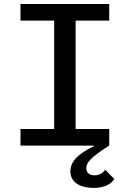

<svg xmlns="http://www.w3.org/2000/svg" viewBox="-20 -718 640 947"><path d="M81 0H441.8L443.2 3.2C368.6 38.7 327.1 76.3 327.1 127.1C327.1 183.6 378.6 208.8 441.1 208.8C495.4 208.8 529.5 189.6 543.7 164.1L499.3 120C486.2 136 469.1 146.7 446.4 146.7C425.8 146.7 405.5 138.1 405.5 111.2C405.5 89.8 417.6 63.2 518.8 0V-81.7H353V-616.5H518.8V-698.2H81V-616.5H247.2V-81.7H81Z"/></svg>

Font: Margiela Mono Medium
Style: Regular
Weight: 500
Designer: Mike Abbink, Paul van der Laan, Pieter van Rosmalen
Foundry: Bold Monday
Version: Version 2.003 2021